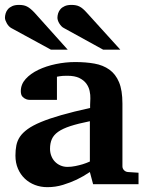

<svg xmlns="http://www.w3.org/2000/svg" viewBox="-31 -754 604 786"><path d="M350.1 0 336.9 -49.8Q311 -32.2 282.7 -18.6Q257.8 -6.8 227.1 2.7Q196.3 12.2 163.1 12.2Q135.7 12.2 112.1 3.2Q88.4 -5.9 70.6 -22.7Q52.7 -39.6 42.5 -63.5Q32.2 -87.4 32.2 -117.2Q32.2 -139.6 35.9 -158.7Q39.6 -177.7 50.5 -194.1Q61.5 -210.4 82 -225.3Q102.5 -240.2 136.5 -254.4Q170.4 -268.6 219.7 -282.7Q269 -296.9 337.9 -312V-324.2Q337.9 -331.5 338.4 -337.4Q338.4 -344.2 338.9 -351.1Q339.4 -365.2 335.9 -381.6Q332.5 -397.9 322.3 -411.9Q312 -425.8 293.5 -434.8Q274.9 -443.8 245.1 -443.8Q234.9 -443.8 226.8 -443.4Q218.8 -442.9 213.4 -441.9Q207 -440.9 202.1 -439.9V-345.2H99.1Q86.4 -344.2 76.7 -347.7Q68.4 -350.6 61.3 -357.9Q54.2 -365.2 54.2 -380.9Q54.2 -408.7 74 -430.7Q93.8 -452.6 125.7 -468Q157.7 -483.4 197.5 -491.7Q237.3 -500 276.9 -500Q319.8 -500 355.5 -493.7Q391.1 -487.3 416.7 -469Q442.4 -450.7 456.3 -417.5Q470.2 -384.3 470.2 -330.1V-73.2Q470.2 -64 476.6 -57.4Q482.9 -50.8 492.2 -49.8L536.1 -46.9V0ZM336.9 -257.8Q288.6 -248 257.1 -237.8Q225.6 -227.5 207 -214.4Q188.5 -201.2 181.2 -184.3Q173.8 -167.5 173.8 -145Q173.8 -129.4 179 -116Q184.1 -102.5 193.6 -92.5Q203.1 -82.5 216.3 -76.7Q229.5 -70.8 245.1 -70.8Q261.2 -70.8 277.6 -74.2Q293.9 -77.6 307.1 -81.5Q322.8 -86.4 336.9 -92.8ZM177.2 -550.8 15.1 -639.2Q9.8 -642.1 5.1 -647.2Q0.5 -652.3 -2.9 -658.2Q-6.3 -664.1 -8.5 -670.2Q-10.7 -676.3 -10.7 -681.2Q-10.7 -689.9 -7.8 -699.5Q-4.9 -709 1.7 -716.6Q8.3 -724.1 19.3 -729Q30.3 -733.9 46.4 -733.9Q56.6 -733.9 64.5 -732.4Q72.3 -731 79.6 -727.3Q86.9 -723.6 94.2 -717.5Q101.6 -711.4 110.4 -702.1L246.1 -550.8ZM391.1 -550.8 230.5 -639.2Q224.6 -642.1 220 -647.2Q215.3 -652.3 211.7 -658.2Q208 -664.1 206.1 -670.2Q204.1 -676.3 204.1 -681.2Q204.1 -689.9 207 -699.5Q210 -709 216.6 -716.6Q223.1 -724.1 234.1 -729Q245.1 -733.9 261.2 -733.9Q271.5 -733.9 279.3 -732.4Q287.1 -731 294.4 -727.3Q301.8 -723.6 308.8 -717.5Q315.9 -711.4 324.2 -702.1L461.4 -550.8Z"/></svg>

Font: Charis SIL
Style: Bold
Weight: 700
Foundry: SIL International
Version: Version 4.112